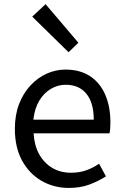

<svg xmlns="http://www.w3.org/2000/svg" viewBox="-20 -892 594 925"><path d="M311.7 13.4Q239.5 13.4 180.4 -20.6Q121.3 -54.6 86.4 -118.2Q51.6 -181.9 51.6 -271Q51.6 -337.5 71.6 -390.1Q91.7 -442.7 126.5 -480.1Q161.4 -517.6 205 -537.2Q248.6 -556.8 295.4 -556.8Q364.6 -556.8 412.8 -525.7Q461 -494.5 486.4 -437.1Q511.9 -379.7 511.9 -301.7Q511.9 -287.4 510.9 -274.1Q510 -260.7 507.6 -249.7H141.9Q145 -192.4 168.3 -149.8Q191.7 -107.2 231.1 -83.5Q270.4 -59.8 322.3 -59.8Q361.8 -59.8 394.5 -71.2Q427.1 -82.7 457.5 -103.1L490.3 -42.5Q454.8 -19.4 411 -3Q367.2 13.4 311.7 13.4ZM140.7 -315.5H431.7Q431.7 -397.1 396.2 -440.3Q360.8 -483.6 296.5 -483.6Q258.5 -483.6 225.1 -463.9Q191.7 -444.3 169.2 -406.9Q146.7 -369.6 140.7 -315.5ZM310.3 -640.4 135.3 -811.8 199.6 -871.9 357.7 -686.1Z"/></svg>

Font: Noto Sans SC Thin
Style: Regular
Weight: 100
Designer: Ryoko NISHIZUKA 西塚涼子 (kana, bopomofo & ideographs); Paul D. Hunt (Latin, Greek & Cyrillic); Sandoll Communications 산돌커뮤니
Foundry: Adobe
Version: Version 2.004-H2;hotconv 1.0.118;makeotfexe 2.5.65603